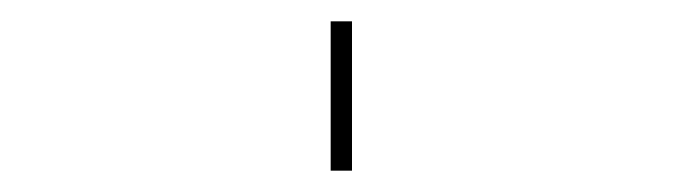

<svg xmlns="http://www.w3.org/2000/svg" viewBox="-20 60 640 180"><path d="M290 220V80H310V220Z"/></svg>

Font: Iosevka Curly Thin Extended
Style: Regular
Weight: 100
Width: 7
Monospace: yes
Designer: Belleve Invis
Foundry: Belleve Invis
Version: Version 11.1.0; ttfautohint (v1.8.3)